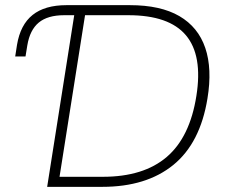

<svg xmlns="http://www.w3.org/2000/svg" viewBox="-20 -725 879 745"><path d="M163 0 268 -666H229Q165 -666 130.5 -637.5Q96 -609 86 -549L79 -506H39L46 -551Q59 -629 106.5 -667Q154 -705 238 -705H484Q603 -705 676 -662.5Q749 -620 776.5 -539Q804 -458 785 -343Q757 -170 652.5 -85Q548 0 377 0ZM211 -39H379Q537 -39 627 -116Q717 -193 742 -353Q767 -510 701.5 -588Q636 -666 478 -666H310Z"/></svg>

Font: Mulish ExtraLight
Style: Italic
Weight: 200
Italic angle: -9°
Designer: Vernon Adams
Foundry: Vernon Adams
Version: Version 3.603